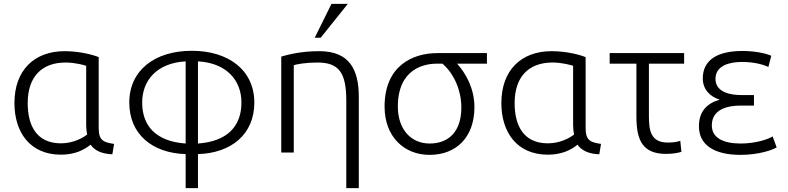

<svg xmlns="http://www.w3.org/2000/svg" viewBox="-20 -793 4095 998"><path d="M297 11C369 11 418 -14 451 -41C472 -10 510 7 564 9L573 -45C520 -53 493 -61 493 -127V-496C467 -507 396 -527 316 -527C159 -527 55 -429 55 -257C55 -108 134 11 297 11ZM321 -468C372 -468 419 -454 428 -451V-141C428 -124 430 -109 433 -94C414 -78 362 -48 297 -48C166 -48 124 -146 124 -257C124 -394 197 -468 321 -468Z M652 -260C652 -94 773 3 945 8V185H1009V8C1181 3 1302 -94 1302 -260C1302 -428 1168 -529 977 -529C785 -529 652 -428 652 -260ZM1235 -260C1235 -140 1165 -58 1009 -47V-474C1157 -466 1235 -376 1235 -260ZM719 -260C719 -376 797 -466 945 -474V-47C789 -58 719 -140 719 -260Z M1507 0V-454C1520 -459 1569 -468 1630 -468C1744 -468 1780 -413 1780 -268V185H1845V-289C1845 -431 1797 -527 1640 -527C1545 -527 1481 -510 1442 -499V0ZM1647 -597 1788 -773H1703L1616 -597Z M2213 12C2351 12 2446 -79 2446 -236C2446 -335 2400 -413 2356 -462H2511V-517H2254C2122 -517 1979 -449 1979 -239C1979 -82 2081 12 2213 12ZM2249 -462H2280C2339 -411 2378 -325 2378 -234C2378 -113 2316 -47 2213 -47C2118 -47 2048 -119 2048 -239C2048 -436 2186 -462 2249 -462Z M2828 11C2900 11 2949 -14 2982 -41C3003 -10 3041 7 3095 9L3104 -45C3051 -53 3024 -61 3024 -127V-496C2998 -507 2927 -527 2847 -527C2690 -527 2586 -429 2586 -257C2586 -108 2665 11 2828 11ZM2852 -468C2903 -468 2950 -454 2959 -451V-141C2959 -124 2961 -109 2964 -94C2945 -78 2893 -48 2828 -48C2697 -48 2655 -146 2655 -257C2655 -394 2728 -468 2852 -468Z M3149 -517V-462H3288V-187C3288 -64 3320 7 3443 7C3482 7 3511 0 3522 -4L3516 -61C3499 -56 3483 -52 3452 -52C3363 -52 3353 -113 3353 -189V-462H3536V-517Z M3613 -136C3613 -40 3692 12 3829 12C3925 12 3997 -14 4017 -27L3996 -84C3979 -72 3913 -47 3830 -47C3737 -47 3680 -78 3680 -141C3680 -230 3771 -244 3827 -244H3899V-299H3832C3786 -299 3699 -309 3699 -383C3699 -456 3779 -471 3837 -471C3913 -471 3958 -452 3974 -445L3989 -503C3970 -512 3916 -528 3839 -528C3707 -528 3633 -480 3633 -385C3633 -330 3669 -291 3721 -275C3656 -256 3613 -216 3613 -136Z"/></svg>

Font: Repo Light
Style: Regular
Weight: 300
Designer: Stefan Peev
Foundry: Context Ltd
Version: Version 001.502